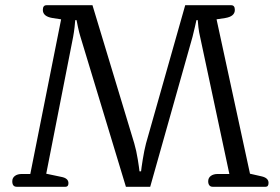

<svg xmlns="http://www.w3.org/2000/svg" viewBox="-20 -715 1072 735"><path d="M27 -21Q27 -34 37 -41.5Q47 -49 64 -49H96L214 -641L181 -646Q144 -652 144 -677Q144 -695 158 -695H334L494 -166Q502 -139 507.5 -104.5Q513 -70 514 -59H520Q521 -70 526.5 -104.5Q532 -139 539 -166L689 -695H865Q879 -695 879 -677Q879 -652 842 -646L809 -641L937 -50L981 -40Q1008 -34 1008 -15Q1008 0 997 0H794Q786 0 781.5 -5.5Q777 -11 777 -21Q777 -34 787 -41.5Q797 -49 814 -49H858L746 -574Q742 -590 739.5 -611Q737 -632 737 -638H732Q731 -632 726.5 -613.5Q722 -595 717 -574L555 0H462L288 -574Q283 -590 278.5 -611Q274 -632 273 -638H268Q268 -632 265.5 -611Q263 -590 260 -574L157 -50L214 -38Q242 -33 242 -14Q242 0 231 0H44Q27 0 27 -21Z"/></svg>

Font: Maitree
Style: Regular
Weight: 400
Designer: CadsonDemak Team
Foundry: CadsonDemak
Version: Version 1.001